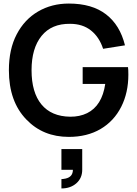

<svg xmlns="http://www.w3.org/2000/svg" viewBox="-20 -755 772 1080"><path d="M325.5 305V252.5Q333 252.5 348.5 249.5Q390 240.5 390 200H325.5V83.5H442.5V200Q442.5 247 409.5 276Q376.5 305 325.5 305ZM367 15Q222 15 128.5 -82.5Q30 -184 30 -360Q30 -478.5 74 -562Q117.5 -645.5 194 -690.2Q270.5 -735 367 -735Q497.5 -735 576.2 -674.5Q655 -614 683 -500L560 -480.5Q538.5 -546.5 491.5 -583.8Q444.5 -621 374.5 -621Q270 -622.5 213.8 -553Q157.5 -483.5 157.5 -360Q157.5 -235 213.2 -167.5Q269 -100 374.5 -98.5Q428 -98 470 -118.5Q554 -160 572 -283H445V-377.5H700Q702 -363.5 702 -335.5Q702 -233.5 662 -154.5Q621 -73.5 545.5 -29.2Q470 15 367 15Z"/></svg>

Font: Vortex Mix
Style: Bold
Weight: 700
Designer: Mikhail Sharanda
Foundry: Mikhail Sharanda
Version: Version 4.504;Glyphs 3.1.2 (3151)